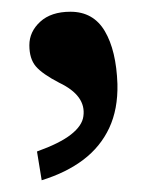

<svg xmlns="http://www.w3.org/2000/svg" viewBox="-20 -149 250 327"><path d="M122 49Q127 14 81 -8Q52 -23 41 -36Q30 -49 30 -72Q30 -95 48.5 -112Q67 -129 100 -129Q139 -129 158.5 -96Q178 -63 180 -6Q181 37 166 69Q151 101 122 123Q93 145 51 158L43 109Q82 95 101 80Q120 65 122 49Z"/></svg>

Font: TMT Limkin
Style: Regular
Weight: 400
Designer: Gabriel Drozdov
Version: Version 1.000;Glyphs 3.1.2 (3151)